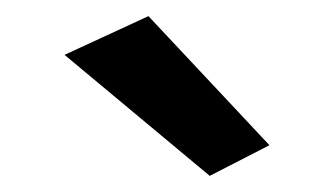

<svg xmlns="http://www.w3.org/2000/svg" viewBox="-20 -724 415 238"><path d="M60 -656 164 -704 314 -544 240 -506Z"/></svg>

Font: Renner*
Style: Semi
Weight: 600
Version: Version 003.000 ; ttfautohint (v0.97) -l 8 -r 50 -G 200 -x 1